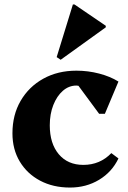

<svg xmlns="http://www.w3.org/2000/svg" viewBox="-20 -829 574 864"><path d="M295 15Q219 15 160.5 -16Q102 -47 69 -102Q36 -157 36 -229Q36 -312 73 -375.5Q110 -439 175 -475Q240 -511 324 -511Q376 -511 426 -498Q476 -485 513 -462L452 -317H426L333 -443Q329 -444 324 -444Q290 -444 263 -420.5Q236 -397 220 -356.5Q204 -316 204 -265Q204 -183 244.5 -135Q285 -87 355 -87Q430 -87 481 -140L513 -116Q484 -55 426 -20Q368 15 295 15ZM253 -560 235 -572 308 -809H315L456 -713V-706Z"/></svg>

Font: Platypi
Style: Bold
Weight: 700
Designer: David Sargent
Foundry: Bolt Cutter Type
Version: Version 1.200; ttfautohint (v1.8.4.7-5d5b)